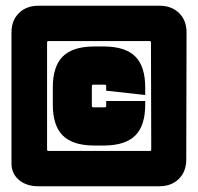

<svg xmlns="http://www.w3.org/2000/svg" viewBox="-20 -649 689 669"><path d="M114 0Q72 0 46 -22Q20 -44 20 -80V-536Q20 -578 46 -603.5Q72 -629 114 -629H536Q578 -629 604 -603.5Q630 -578 630 -536L629 -93Q629 -51 603 -25.5Q577 0 535 0ZM149 -123H502Q507 -123 507 -128L506 -501Q506 -506 501 -506H149Q144 -506 144 -501V-128Q144 -123 149 -123ZM486 -318 350 -333V-349Q350 -354 345 -354H305Q300 -354 300 -349V-280Q300 -275 305 -275H345Q350 -275 350 -280V-297H486V-285Q486 -212 452 -177.5Q418 -143 346 -142H304Q232 -143 198 -177.5Q164 -212 164 -285V-344Q164 -417 198 -451.5Q232 -486 304 -487H346Q418 -486 452 -451.5Q486 -417 486 -344Z"/></svg>

Font: Karantina
Style: Bold
Weight: 700
Designer: Rony Koch
Foundry: Rony Koch
Version: Version 1.000; ttfautohint (v1.8.3)